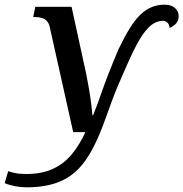

<svg xmlns="http://www.w3.org/2000/svg" viewBox="-130 -565 784 821"><path d="M-17 236Q-41 236 -66.5 231Q-92 226 -110 218L-95 167Q-84 171 -65 175Q-46 179 -18 179Q50 179 97.5 156.5Q145 134 178 93.5Q211 53 235 0H183L85 -439Q82 -459 74 -470.5Q66 -482 52.5 -487Q39 -492 19 -492H12L21 -536H176L239 -247Q244 -222 250 -187.5Q256 -153 260 -121Q264 -89 265 -72H268Q286 -116 300.5 -158.5Q315 -201 333.5 -248.5Q352 -296 377 -355Q402 -407 424.5 -443.5Q447 -480 470.5 -502.5Q494 -525 519.5 -535Q545 -545 573 -545Q603 -545 618.5 -530.5Q634 -516 634 -496Q634 -476 622 -463.5Q610 -451 595 -446Q594 -461 585.5 -468.5Q577 -476 566 -476Q546 -476 525 -463.5Q504 -451 480 -416.5Q456 -382 425 -314Q414 -289 401 -260Q388 -231 374.5 -199Q361 -167 347.5 -130.5Q334 -94 319 -52Q297 9 273.5 56.5Q250 104 222.5 138Q195 172 160.5 193.5Q126 215 82.5 225.5Q39 236 -17 236Z"/></svg>

Font: ET Text
Style: Italic
Weight: 470
Italic angle: -12°
Designer: Monotype Design Team
Foundry: Monotype Imaging Inc.
Version: Version 2.009